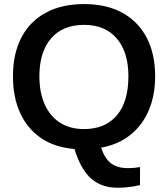

<svg xmlns="http://www.w3.org/2000/svg" viewBox="-20 -718 818 933"><path d="M733.9 -347.2Q733.9 -253.9 702.6 -181.2Q671.4 -108.4 612.5 -61.8Q553.7 -15.1 471.2 -0.5Q488.8 52.2 519.5 75.7Q550.3 99.1 603 99.1Q632.8 99.1 660.6 93.8L660.2 181.6Q605 194.3 552.2 194.3Q474.6 194.3 423.8 150.6Q373 106.9 341.8 5.9Q247.1 -1.5 180.4 -46.4Q113.8 -91.3 78.4 -168Q43 -244.6 43 -347.2Q43 -457.5 84.2 -536.1Q125.5 -614.7 202.9 -656.5Q280.3 -698.2 388.7 -698.2Q497.6 -698.2 574.7 -655.8Q651.9 -613.3 692.9 -534.7Q733.9 -456.1 733.9 -347.2ZM604 -347.2Q604 -464.4 547.6 -530.8Q491.2 -597.2 388.7 -597.2Q284.7 -597.2 228 -531.2Q171.4 -465.3 171.4 -347.2Q171.4 -268.6 197.3 -210.7Q223.1 -152.8 271.7 -121.8Q320.3 -90.8 387.7 -90.8Q491.7 -90.8 547.9 -157.5Q604 -224.1 604 -347.2Z"/></svg>

Font: Arimo SemiBold
Style: Regular
Weight: 600
Designer: Steve Matteson
Foundry: Monotype Imaging Inc.
Version: Version 1.33